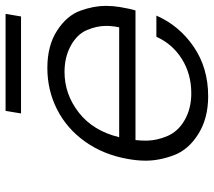

<svg xmlns="http://www.w3.org/2000/svg" viewBox="-58 -682 748 671"><g transform="rotate(-90 315.5 -346.0)"><path d="M603 -700 594 -646H255L264 -700ZM627 -301Q621 -265 615 -246H162Q160 -228 160 -211Q160 -171 176.5 -133.5Q193 -96 233 -73.5Q273 -51 325 -51Q393 -51 445.5 -84Q498 -117 523 -173H597Q562 -93 488 -42.5Q414 8 315 8Q238 8 183 -26.5Q128 -61 109 -112Q90 -163 90 -210Q90 -240 96 -273Q111 -358 156.5 -422Q202 -486 269 -520Q336 -554 414 -554Q492 -554 544.5 -520Q597 -486 614 -439Q631 -392 631 -350Q631 -326 627 -301ZM556 -303Q561 -327 561 -349Q561 -381 546.5 -415.5Q532 -450 492 -472Q452 -494 400 -494Q322 -494 258 -444Q194 -394 172 -303Z"/></g></svg>

Font: Fz Poppins Light
Style: Italic
Weight: 300
Italic angle: -10°
Designer: Ninad Kale (Devanagari), Jonny Pinhorn (Latin)
Foundry: Indian Type Foundry
Version: Vit hóa bi Vntype.Com & FontZin.Com